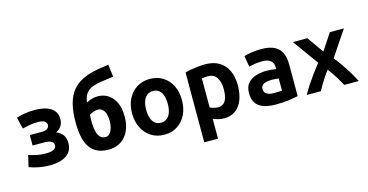

<svg xmlns="http://www.w3.org/2000/svg" viewBox="-92 -1219 3543 1847"><g transform="rotate(-15 1680.0 -295.5)"><path d="M260 15Q205 15 151.5 4.5Q98 -6 57 -22L83 -136Q106 -128 152.5 -117Q199 -106 258 -106Q307 -106 332 -120.5Q357 -135 357 -158Q357 -181 343.5 -192.5Q330 -204 309.5 -208.5Q289 -213 267 -213H148V-317H267Q309 -317 325.5 -332.5Q342 -348 342 -366Q342 -385 323.5 -401.5Q305 -418 255 -418Q209 -418 166.5 -410Q124 -402 99 -395L72 -510Q110 -522 153.5 -530Q197 -538 254 -538Q312 -538 361.5 -524.5Q411 -511 441.5 -478Q472 -445 472 -388Q472 -362 463.5 -341Q455 -320 439 -304Q423 -288 401 -276Q445 -257 466 -226Q487 -195 487 -147Q487 -88 455.5 -52Q424 -16 372.5 -0.5Q321 15 260 15Z M847 15Q782 15 736 -6.5Q690 -28 661 -70Q632 -112 618.5 -174.5Q605 -237 605 -319Q605 -427 625 -503Q645 -579 684.5 -628.5Q724 -678 783 -708Q842 -738 920 -754Q942 -759 963.5 -762Q985 -765 1007 -768Q1029 -771 1052 -776L1068 -653Q1049 -649 1029.5 -646.5Q1010 -644 990.5 -641.5Q971 -639 952 -636Q905 -630 864.5 -616.5Q824 -603 796 -571Q768 -539 760 -477Q788 -492 817 -500Q846 -508 874 -508Q931 -508 976.5 -479.5Q1022 -451 1049 -394.5Q1076 -338 1076 -254Q1076 -187 1058 -136.5Q1040 -86 1008.5 -52Q977 -18 935.5 -1.5Q894 15 847 15ZM848 -110Q874 -110 891 -130Q908 -150 917 -181.5Q926 -213 926 -248Q926 -287 917 -318Q908 -349 889 -366.5Q870 -384 841 -384Q824 -384 802.5 -377Q781 -370 758 -356Q757 -344 756 -326.5Q755 -309 755 -289Q755 -260 758.5 -228.5Q762 -197 772 -170Q782 -143 800 -126.5Q818 -110 848 -110Z M1401 15Q1327 15 1271 -20.5Q1215 -56 1183.5 -119Q1152 -182 1152 -264Q1152 -347 1184.5 -409Q1217 -471 1273 -505.5Q1329 -540 1401 -540Q1475 -540 1530.5 -505.5Q1586 -471 1617.5 -409Q1649 -347 1649 -264Q1649 -182 1618 -119Q1587 -56 1531.5 -20.5Q1476 15 1401 15ZM1399 -105Q1435 -105 1459.5 -125Q1484 -145 1496 -180.5Q1508 -216 1508 -263Q1508 -310 1496.5 -345.5Q1485 -381 1461.5 -400.5Q1438 -420 1401 -420Q1366 -420 1341.5 -400.5Q1317 -381 1304.5 -345.5Q1292 -310 1292 -263Q1292 -216 1303.5 -180.5Q1315 -145 1338.5 -125Q1362 -105 1399 -105Z M1751 185V-510Q1776 -518 1810 -524Q1844 -530 1881 -534Q1918 -538 1953 -538Q2035 -538 2091 -504.5Q2147 -471 2176 -409Q2205 -347 2205 -263Q2205 -182 2182 -120Q2159 -58 2112.5 -23Q2066 12 1997 12Q1971 12 1944.5 6Q1918 0 1888 -13V185ZM1969 -106Q2002 -106 2023 -124Q2044 -142 2054.5 -176.5Q2065 -211 2065 -259Q2065 -330 2037 -375Q2009 -420 1952 -420Q1936 -420 1918 -418.5Q1900 -417 1888 -416V-127Q1902 -118 1924.5 -112Q1947 -106 1969 -106Z M2511 12Q2461 12 2420 3Q2379 -6 2349.5 -26Q2320 -46 2304.5 -79.5Q2289 -113 2289 -161Q2289 -223 2320 -258.5Q2351 -294 2401 -309.5Q2451 -325 2507 -325Q2535 -325 2559 -322.5Q2583 -320 2602 -316V-333Q2602 -359 2591 -379.5Q2580 -400 2556 -412Q2532 -424 2492 -424Q2453 -424 2417 -418.5Q2381 -413 2358 -405L2339 -516Q2364 -525 2411.5 -532.5Q2459 -540 2509 -540Q2595 -540 2644 -514Q2693 -488 2713.5 -440Q2734 -392 2734 -326V-12Q2704 -5 2644.5 3.5Q2585 12 2511 12ZM2521 -99Q2543 -99 2564.5 -100Q2586 -101 2602 -102V-223Q2589 -225 2570 -226.5Q2551 -228 2535 -228Q2506 -228 2481 -223Q2456 -218 2440.5 -204.5Q2425 -191 2425 -165Q2425 -130 2451.5 -114.5Q2478 -99 2521 -99Z M2822 0Q2844 -42 2875 -89Q2906 -136 2940.5 -183Q2975 -230 3008 -271L2824 -526H2968L3084 -362L3192 -526H3332L3162 -273Q3197 -231 3231 -181Q3265 -131 3293.5 -83.5Q3322 -36 3339 0H3195Q3175 -38 3155 -71Q3135 -104 3115.5 -132Q3096 -160 3078 -183Q3056 -153 3036.5 -124.5Q3017 -96 2999 -66Q2981 -36 2962 0Z"/></g></svg>

Font: Ubuntu Sans Mono
Style: Regular
Weight: 400
Monospace: yes
Designer: Dalton Maag Ltd
Foundry: Dalton Maag Ltd
Version: Version 1.006